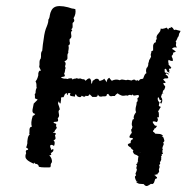

<svg xmlns="http://www.w3.org/2000/svg" viewBox="-20 -542 615 632"><path d="M518 -233 515 -236Q515 -232 518 -233ZM440 -39 441 -40 442 -39ZM567 -442 563 -443 560 -444Q556 -445 554 -443L551 -446L549 -450Q546 -452 542 -454V-450H537Q534 -448 535 -446Q533 -444 531 -448L530 -450L528 -451L523 -449L519 -448Q514 -446 509 -448Q509 -445 507 -439L504 -435L501 -431Q493 -423 496 -414Q495 -413 493 -409V-403Q486 -402 484 -392V-376L478 -373V-369L477 -366Q475 -361 477 -358Q478 -355 474 -349L471 -344L470 -339L468 -333V-328Q466 -320 463 -319Q459 -311 462 -301Q458 -300 455 -293L453 -288L451 -283Q443 -281 441 -281Q435 -272 432 -279Q429 -278 428 -275Q426 -280 421 -280Q418 -280 413 -277L403 -279Q399 -280 395 -278L390 -279L384 -280Q379 -281 374 -278Q361 -283 348 -276Q341 -283 340 -286Q332 -283 331 -271Q330 -274 323 -283Q321 -280 316 -278L312 -277L308 -275Q307 -278 304 -281Q300 -284 294 -282L290 -279L285 -276Q283 -268 282 -265L280 -271V-276Q278 -283 275 -284Q270 -284 267 -281L265 -279L261 -276L260 -278Q258 -280 257 -281H253L249 -282Q244 -285 240 -283H237L235 -284Q231 -285 230 -284Q229 -283 227 -283H225Q222 -283 219 -280Q217 -286 211 -284H207L203 -282L197 -283H191Q182 -285 181 -287Q183 -289 186 -289L191 -290Q196 -292 191 -299L193 -304L194 -309Q194 -314 196 -318L194 -324Q199 -335 192 -340Q204 -345 202 -354V-361Q202 -365 205 -368Q204 -371 205 -375L206 -381Q207 -388 205 -392Q211 -395 210 -402L209 -406V-411Q209 -415 213 -416Q215 -420 215 -423L214 -431Q213 -439 218 -441Q213 -446 217 -448Q219 -450 219 -454V-460Q218 -468 222 -469Q227 -474 222 -482Q231 -496 228 -512Q227 -512 225.5 -512.5Q224 -513 221.5 -513.5Q219 -514 217 -514L204 -518Q189 -522 176 -522Q156 -522 149 -507L146 -500L144 -492Q143 -482 139 -477Q140 -470 134 -455Q127 -440 124 -415L121 -395L119 -375Q115 -371 115 -362V-355L114 -349Q110 -345 110 -336V-329L109 -322Q110 -319 115 -309Q108 -312 106 -300V-294L104 -287Q102 -280 97 -274Q100 -269 100 -263V-258Q100 -254 101 -253Q97 -248 97 -235Q93 -233 95 -227V-218Q97 -218 104 -214L91 -201L89 -191L87 -181Q85 -169 96 -167Q92 -161 88 -161Q80 -137 85 -125Q78 -125 77 -116V-109Q77 -104 76 -103L78 -100Q72 -94 71 -84L70 -77V-70Q68 -60 66 -57L68 -55L70 -54Q74 -52 72 -49Q62 -48 66 -38Q60 -24 69 -16Q72 -13 79 -9L91 -3L92 -7L96 -3L101 -2Q107 0 108 7Q116 9 125 9H141Q145 9 146 8L147 4V-1Q149 -7 151 -8Q152 -21 142 -31Q144 -30 148 -32Q150 -34 147 -36L150 -40L154 -43Q157 -47 155 -52L149 -48L148 -52L146 -56Q144 -62 146 -64Q150 -66 152 -65L155 -63L158 -62Q163 -74 156 -81Q162 -81 163 -87L162 -92L161 -97Q164 -100 164 -102Q162 -105 159 -105H156L154 -107Q158 -107 159 -108Q159 -109 161 -113L165 -118Q169 -122 164 -127Q166 -130 165 -134L163 -135L160 -136Q157 -137 156 -140L160 -141H164Q167 -142 169 -142Q173 -143 170 -153Q176 -158 174 -166L173 -172Q172 -175 174 -179L176 -181L177 -182Q176 -188 171 -201Q172 -208 174 -208Q178 -196 180 -205Q180 -210 181 -213V-221L185 -222H189L191 -226L193 -231Q195 -234 200 -236V-232Q200 -230 203 -229Q203 -234 204 -235L212 -236Q208 -227 214 -226L220 -225L227 -224V-229Q227 -230 230 -232Q233 -224 239 -223Q246 -220 249 -227Q259 -220 262 -227Q271 -223 275 -232L284 -223H296Q302 -224 302 -231Q306 -224 310 -224H315L318 -225H326Q330 -225 331 -228Q331 -233 337 -233Q338 -227 345 -225L351 -226H358L360 -229L362 -231Q364 -233 368 -235Q369 -232 379 -228Q383 -226 389 -227L395 -228L400 -227Q408 -232 412 -228L415 -230L417 -231Q418 -226 426 -228L431 -229H436Q440 -223 432 -218Q435 -208 430 -206L429 -197L427 -189Q425 -178 428 -173Q417 -159 421 -150L417 -149L415 -143L414 -137Q413 -130 416 -125L414 -118L413 -117L412 -116Q411 -115 414 -104Q411 -103 410 -100L409 -98L407 -95Q404 -88 411 -88H414L416 -87Q418 -87 418 -84Q409 -82 410 -71Q391 -67 411 -56Q411 -54 413 -52L417 -49Q421 -45 417 -44Q420 -34 426 -33L431 -31L436 -27V-26Q436 -24 434 -22L435 -19L434 -17Q433 -13 435 -11Q432 -10 432 -4Q427 -2 429 0Q429 1 431 3Q430 4 430 6Q428 11 429 13Q432 14 429 22L427 27Q426 28 426 31Q429 34 427 36L425 38Q424 39 424 41Q425 47 428 53Q431 54 433 56H427Q433 62 439 63L453 64Q459 72 465 70L471 67L477 63Q483 66 487 59L489 53Q491 47 491 47Q496 46 497 44Q497 40 493 39Q493 36 488 34Q489 33 493 33L495 32H498Q500 30 499 28H501L504 22Q503 19 503 15L505 10Q506 4 503 1Q507 0 507 -3Q508 -4 506 -9Q508 -9 509 -12Q509 -14 511 -16L510 -19L511 -21Q511 -26 510 -28Q514 -28 512 -34Q518 -36 516 -38Q516 -39 514 -41Q516 -43 514 -45Q516 -49 516 -51Q513 -52 516 -60L518 -65Q519 -66 519 -69Q516 -72 518 -74L520 -76Q521 -77 521 -79Q520 -85 517 -91Q514 -92 512 -94H517Q513 -100 506 -101L491 -102Q488 -107 484 -108V-112Q488 -115 488 -119Q492 -118 497 -128Q489 -127 487 -133Q482 -138 483 -142Q487 -143 490 -142L493 -141L496 -140Q503 -147 497 -155L500 -156H503V-167Q503 -173 500 -176Q503 -178 505 -183Q507 -188 510 -190Q506 -191 504 -192.5Q502 -194 503 -196L504 -201Q506 -204 504 -206Q497 -212 500 -222Q501 -222 503 -220L505 -215Q506 -211 510 -213Q512 -211 510 -209L508 -206Q506 -203 511 -201Q518 -213 510 -223L511 -226L512 -230Q514 -234 515 -236L516 -239V-241L518 -245Q521 -246 522 -250L523 -253L524 -256L523 -259L520 -262Q517 -267 518 -269Q524 -268 525 -270Q525 -271 524 -273L521 -276L517 -280Q520 -284 525 -284H530L534 -285Q533 -294 525 -296Q527 -302 530 -300L533 -298L536 -296Q535 -303 523 -303L522 -307V-311Q521 -314 524 -316L528 -313L529 -310L530 -307L532 -306L533 -305Q537 -303 539 -303Q535 -307 538 -310Q534 -316 538 -316H541L544 -319L540 -324L535 -329V-333L534 -337Q533 -341 535 -345Q542 -341 548 -341Q550 -344 548 -350L546 -354L545 -358L547 -360L549 -363Q551 -365 549 -368L554 -370L559 -372Q551 -379 546 -381Q548 -384 553 -386H563Q559 -389 559 -395L560 -401Q560 -404 558 -406Q561 -408 563 -414L565 -419L568 -423L569 -428L570 -432L572 -435L573 -438L575 -440Z"/></svg>

Font: Kom-post
Style: Regular
Weight: 400
Designer: @guaschetti
Foundry: guaschetti
Version: Version 1.00 December 6, 2021, initial release